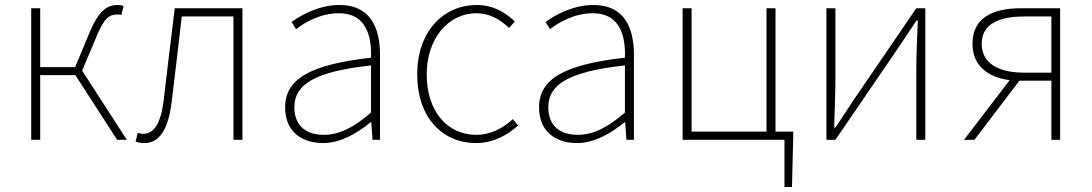

<svg xmlns="http://www.w3.org/2000/svg" viewBox="-20 -560 4372 769"><path d="M309 -277 367 -415C398 -491 421 -502 450 -502C458 -502 460 -502 466 -500L475 -536C471 -538 461 -540 452 -540C410 -540 376 -520 337 -426L281 -291H141V-527H105V0H141V-259H282L449 0H488Z M559 13C617 13 655 -40 668 -156C682 -270 695 -381 708 -494H915V0H951V-527H680C665 -405 650 -284 636 -162C625 -68 598 -24 554 -24C545 -24 539 -26 532 -28L523 7C534 11 543 13 559 13Z M1274 13C1344 13 1410 -26 1464 -70H1467L1472 0H1502V-341C1502 -448 1464 -540 1340 -540C1254 -540 1181 -496 1148 -472L1166 -443C1200 -470 1263 -507 1338 -507C1447 -507 1469 -414 1466 -329C1229 -302 1122 -247 1122 -130C1122 -30 1192 13 1274 13ZM1277 -20C1213 -20 1159 -50 1159 -131C1159 -220 1237 -273 1466 -298V-109C1397 -50 1340 -20 1277 -20Z M1887 13C1955 13 2011 -18 2055 -57L2034 -83C1997 -48 1946 -20 1888 -20C1768 -20 1689 -118 1689 -262C1689 -407 1777 -507 1888 -507C1942 -507 1984 -481 2019 -448L2042 -474C2007 -507 1960 -540 1888 -540C1761 -540 1651 -439 1651 -262C1651 -88 1753 13 1887 13Z M2291 13C2361 13 2427 -26 2481 -70H2484L2489 0H2519V-341C2519 -448 2481 -540 2357 -540C2271 -540 2198 -496 2165 -472L2183 -443C2217 -470 2280 -507 2355 -507C2464 -507 2486 -414 2483 -329C2246 -302 2139 -247 2139 -130C2139 -30 2209 13 2291 13ZM2294 -20C2230 -20 2176 -50 2176 -131C2176 -220 2254 -273 2483 -298V-109C2414 -50 2357 -20 2294 -20Z M3086 -33V-527H3050V-33H2750V-527H2714V0H3122V189H3152L3157 -13V-33Z M3290 0H3326L3574 -363L3651 -478H3656C3653 -407 3650 -336 3650 -277V0H3686V-527H3650L3402 -164C3380 -131 3348 -82 3326 -49H3321C3323 -120 3326 -191 3326 -249V-527H3290Z M4191 -269H4082C3978 -269 3912 -307 3912 -385C3912 -462 3978 -494 4082 -494H4191ZM4070 -527C3956 -527 3875 -489 3875 -385C3875 -295 3939 -250 4024 -239L3841 0H3883L4063 -237H4191V0H4226V-527Z"/></svg>

Font: Genne Gothic ExtraLight
Style: Regular
Weight: 250
Designer: Ryoko NISHIZUKA (kana & ideographs); Paul D. Hunt (Latin, Greek & Cyrillic); Wenlong ZHANG (bopomofo); Sandoll Communica
Foundry: Adobe Systems Incorporated
Version: Version 1.004;PS 1.004;hotconv 16.6.51;makeotf.lib2.5.65220